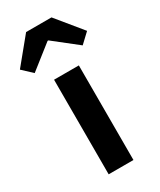

<svg xmlns="http://www.w3.org/2000/svg" viewBox="-257 -913 821 984"><g transform="rotate(-30 153.0 -421.5)"><path d="M79.3 0V-559.8H226V0ZM-46.4 -692.1 77.4 -843H227.6L351.1 -692.1L294.5 -638.8L154.9 -748.8H150.1L10.5 -638.8Z"/></g></svg>

Font: Noto Sans JP
Style: Regular
Weight: 100
Designer: Ryoko NISHIZUKA 西塚涼子 (kana, bopomofo & ideographs); Paul D. Hunt (Latin, Greek & Cyrillic); Sandoll Communications 산돌커뮤니
Foundry: Adobe
Version: Version 2.004;hotconv 1.0.118;makeotfexe 2.5.65603